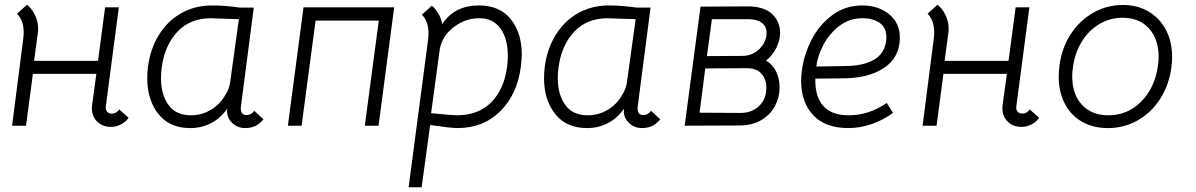

<svg xmlns="http://www.w3.org/2000/svg" viewBox="-20 -531 5050 811"><path d="M451 -51Q461 -51 470 -56Q479 -61 483 -69L523 -34Q514 -18 493 -6.5Q472 5 449 5Q410 5 387 -21Q364 -47 369 -87L387 -219H119L90 0H31L77 -358Q80 -378 80 -394Q80 -445 52 -473L94 -511Q112 -498 126.5 -470Q141 -442 141 -410Q141 -399 140 -393L124 -274H394L424 -500H482L427 -82Q425 -68 432.5 -59.5Q440 -51 451 -51Z M602 -201Q602 -225 605 -249Q615 -325 651.5 -384Q688 -443 746 -475.5Q804 -508 876 -508Q930 -508 993 -499H1052L998 -84Q997 -80 997 -74Q997 -45 1022 -45Q1041 -45 1054 -63L1093 -27Q1075 -6 1056.5 2Q1038 10 1016 10Q981 10 958 -14.5Q935 -39 940 -72Q911 -31 871 -10.5Q831 10 784 10Q696 10 649 -49.5Q602 -109 602 -201ZM930 -127Q950 -156 953 -190L989 -450L925 -452L871 -454Q782 -454 728.5 -396Q675 -338 663 -245Q660 -223 660 -201Q660 -132 691.5 -88Q723 -44 787 -44Q832 -44 870.5 -67Q909 -90 930 -127Z M1579 0H1521L1580 -444H1313L1254 0H1196L1262 -500H1645Z M2184 -300Q2184 -283 2180 -249Q2165 -133 2093.5 -61.5Q2022 10 1912 10Q1885 10 1797 -3L1761 260H1706L1787 -354Q1790 -374 1790 -390Q1790 -441 1762 -469L1804 -507Q1819 -495 1831.5 -474Q1844 -453 1848 -429Q1899 -508 2003 -508Q2091 -508 2137.5 -450Q2184 -392 2184 -300ZM2122 -250Q2125 -274 2125 -296Q2125 -367 2094 -410.5Q2063 -454 2004 -454Q1947 -454 1898.5 -418Q1850 -382 1838 -326L1801 -53Q1889 -44 1909 -44Q2001 -44 2055.5 -99.5Q2110 -155 2122 -250Z M2278 -201Q2278 -225 2281 -249Q2291 -325 2327.5 -384Q2364 -443 2422 -475.5Q2480 -508 2552 -508Q2606 -508 2669 -499H2728L2674 -84Q2673 -80 2673 -74Q2673 -45 2698 -45Q2717 -45 2730 -63L2769 -27Q2751 -6 2732.5 2Q2714 10 2692 10Q2657 10 2634 -14.5Q2611 -39 2616 -72Q2587 -31 2547 -10.5Q2507 10 2460 10Q2372 10 2325 -49.5Q2278 -109 2278 -201ZM2606 -127Q2626 -156 2629 -190L2665 -450L2601 -452L2547 -454Q2458 -454 2404.5 -396Q2351 -338 2339 -245Q2336 -223 2336 -201Q2336 -132 2367.5 -88Q2399 -44 2463 -44Q2508 -44 2546.5 -67Q2585 -90 2606 -127Z M3139 -504Q3206 -504 3240.5 -472.5Q3275 -441 3275 -393Q3275 -362 3260 -330.5Q3245 -299 3216 -275Q3244 -259 3258.5 -228.5Q3273 -198 3273 -162Q3273 -121 3254.5 -85Q3236 -49 3199.5 -26Q3163 -3 3111 -1L2872 0L2939 -503ZM3218 -393Q3218 -420 3197.5 -435Q3177 -450 3140 -450H2987L2966 -294L3124 -295Q3165 -299 3191.5 -328Q3218 -357 3218 -393ZM3217 -161Q3217 -196 3197 -219Q3177 -242 3138 -243L2959 -242L2935 -55L3110 -54Q3155 -54 3186 -83Q3217 -112 3217 -161Z M3364 -189Q3364 -211 3367 -233Q3376 -301 3408.5 -364Q3441 -427 3496 -467.5Q3551 -508 3622 -508Q3690 -508 3735.5 -471Q3781 -434 3781 -372Q3781 -289 3714 -244Q3647 -199 3532 -200L3424 -199Q3422 -123 3457.5 -83.5Q3493 -44 3564 -44Q3609 -44 3648 -57Q3687 -70 3726 -96L3752 -54Q3711 -24 3662 -7Q3613 10 3563 10Q3466 10 3415 -44.5Q3364 -99 3364 -189ZM3723 -358Q3724 -363 3724 -374Q3724 -415 3695.5 -434.5Q3667 -454 3623 -454Q3568 -454 3525.5 -421.5Q3483 -389 3458 -341.5Q3433 -294 3428 -250L3549 -252Q3623 -252 3669.5 -277.5Q3716 -303 3723 -358Z M4297 -51Q4307 -51 4316 -56Q4325 -61 4329 -69L4369 -34Q4360 -18 4339 -6.5Q4318 5 4295 5Q4256 5 4233 -21Q4210 -47 4215 -87L4233 -219H3965L3936 0H3877L3923 -358Q3926 -378 3926 -394Q3926 -445 3898 -473L3940 -511Q3958 -498 3972.5 -470Q3987 -442 3987 -410Q3987 -399 3986 -393L3970 -274H4240L4270 -500H4328L4273 -82Q4271 -68 4278.5 -59.5Q4286 -51 4297 -51Z M4452 -207Q4452 -228 4455 -252Q4464 -327 4502 -385.5Q4540 -444 4597.5 -477Q4655 -510 4723 -510Q4785 -510 4832 -482Q4879 -454 4905 -404.5Q4931 -355 4931 -290Q4931 -270 4928 -247Q4918 -172 4880.5 -113.5Q4843 -55 4785.5 -22.5Q4728 10 4660 10Q4597 10 4550 -17Q4503 -44 4477.5 -93.5Q4452 -143 4452 -207ZM4871 -253Q4874 -273 4874 -291Q4874 -366 4833 -411Q4792 -456 4722 -456Q4668 -456 4623 -429Q4578 -402 4549 -354.5Q4520 -307 4512 -246Q4509 -227 4509 -208Q4509 -133 4550 -88.5Q4591 -44 4662 -44Q4743 -44 4800.5 -102Q4858 -160 4871 -253Z"/></svg>

Font: Bellota
Style: Italic
Weight: 400
Italic angle: -7.5°
Designer: Kemie Guaida
Foundry: Kemie Guaida
Version: Version 4.001